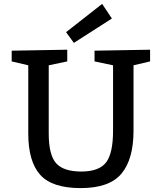

<svg xmlns="http://www.w3.org/2000/svg" viewBox="-20 -955 830 985"><path d="M665 -620V-285Q665 -138 603 -64Q541 10 394 10Q247 10 186 -58.5Q125 -127 125 -270V-620L40 -640V-695L325 -700V-640L230 -620V-270Q230 -160 268 -117.5Q306 -75 397 -75Q488 -75 524 -121.5Q560 -168 560 -285V-620L465 -640V-695L750 -700V-640ZM554 -860 359 -735 319 -790 504 -935Z"/></svg>

Font: Bitter
Style: Regular
Weight: 400
Designer: Sol Matas
Foundry: Sol Matas
Version: Version 1.001